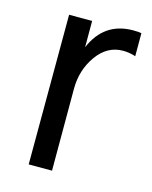

<svg xmlns="http://www.w3.org/2000/svg" viewBox="-85 -570 496 628"><g transform="rotate(15 163.0 -256.0)"><path d="M151 0H72L73 -507H151V-418Q191 -512 289 -512Q307 -512 317 -510V-432Q296 -439 274 -439Q221 -439 186 -390Q151 -341 151 -277Z"/></g></svg>

Font: Hind Madurai
Style: Regular
Weight: 400
Designer: Jyotish Sonowal
Foundry: Indian Type Foundry
Version: Version 1.001;PS 1.0;hotconv 1.0.86;makeotf.lib2.5.63406; tt